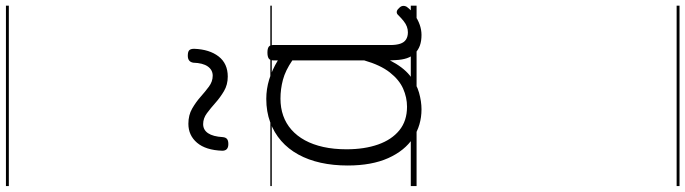

<svg xmlns="http://www.w3.org/2000/svg" viewBox="-872 -586 2366 663"><g transform="rotate(-90 311.5 -255.0)"><path d="M265 17Q210 17 166 -12Q122 -41 96.5 -98Q71 -155 71 -238Q71 -288 80.5 -331Q90 -374 109 -408.5Q128 -443 156 -467.5Q184 -492 220.5 -505.5Q257 -519 301 -519Q335 -519 368 -509Q401 -499 434 -479V-495Q434 -506 440.5 -510.5Q447 -515 461 -515Q475 -515 481 -510.5Q487 -506 487 -496V-91Q487 -70 491.5 -56.5Q496 -43 506 -36.5Q516 -30 531 -30Q541 -30 550.5 -33.5Q560 -37 569.5 -44.5Q579 -52 590 -63Q595 -69 601.5 -68.5Q608 -68 614 -61Q621 -55 622 -48Q623 -41 619 -34Q608 -19 592 -7.5Q576 4 558 10.5Q540 17 522 17Q501 17 485.5 11.5Q470 6 458.5 -5.5Q447 -17 441.5 -33.5Q436 -50 435 -72Q435 -76 434.5 -81.5Q434 -87 434 -92Q411 -47 382 -23.5Q353 0 322.5 8.5Q292 17 265 17ZM127 -242Q127 -180 143.5 -133Q160 -86 192.5 -59.5Q225 -33 274 -33Q306 -33 336.5 -46.5Q367 -60 392.5 -92.5Q418 -125 434 -181V-429Q399 -453 367 -461.5Q335 -470 302 -470Q270 -470 243 -460.5Q216 -451 194.5 -432Q173 -413 158 -385.5Q143 -358 135 -322Q127 -286 127 -242ZM145 -650Q122 -650 122 -671Q124 -728 149.5 -758Q175 -788 215 -788Q245 -788 267.5 -775Q290 -762 308 -746Q326 -730 343.5 -717Q361 -704 381 -704Q401 -704 413 -721Q425 -738 426 -771Q429 -790 450 -790Q464 -790 469 -785Q474 -780 474 -768Q472 -715 447.5 -683.5Q423 -652 378 -652Q350 -652 328 -665Q306 -678 287.5 -694.5Q269 -711 251.5 -724Q234 -737 214 -737Q194 -737 182.5 -720Q171 -703 169 -669Q168 -659 162.5 -654.5Q157 -650 145 -650ZM0 898H623V908H0ZM0 -20H623V0H0ZM0 -505H623V-500H0ZM0 -1418H623V-1408H0Z"/></g></svg>

Font: Playwrite FR Trad Guides
Style: Regular
Weight: 400
Designer: Veronika Burian, José Scaglione
Foundry: TypeTogether
Version: Version 1.003